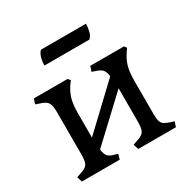

<svg xmlns="http://www.w3.org/2000/svg" viewBox="-157 -846 985 994"><g transform="rotate(-30 336.0 -348.5)"><path d="M55 0 45 -31 65 -38Q100 -48 111.5 -63.5Q123 -79 123 -122V-375Q123 -418 111.5 -434Q100 -450 65 -460L45 -467L55 -497H256L268 -483L256 -467Q234 -436 224 -402.5Q214 -369 214 -312V-171L455 -399Q450 -431 437.5 -442Q425 -453 402 -460L382 -467L392 -497H593L604 -483L593 -467Q571 -436 561 -402.5Q551 -369 551 -312V-115Q551 -87 556 -72.5Q561 -58 573.5 -50.5Q586 -43 607 -36L627 -30L617 0H392L382 -31L402 -38Q437 -48 449 -63.5Q461 -79 461 -122V-323L219 -96Q224 -63 236.5 -52Q249 -41 271 -36L290 -30L281 0ZM187 -617Q187 -637 193 -660.5Q199 -684 213 -697H482Q482 -677 476.5 -653.5Q471 -630 456 -617Z"/></g></svg>

Font: Gabriela
Style: Regular
Weight: 400
Designer: Eduardo Rodriguez Tunni
Foundry: Eduardo Rodriguez Tunni
Version: Version 2.001;gftools[0.9.26]